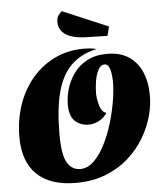

<svg xmlns="http://www.w3.org/2000/svg" viewBox="-61 -966 889 1042"><g transform="rotate(-5 383.5 -445.5)"><path d="M310 22Q173 22 99.5 -47.5Q26 -117 26 -253Q26 -346 54 -427.5Q82 -509 134 -570Q186 -631 257.5 -665.5Q329 -700 416 -700Q432 -700 449 -698.5Q466 -697 485 -692Q398 -673 345 -620.5Q292 -568 268 -476.5Q244 -385 244 -248Q244 -136 269.5 -93.5Q295 -51 341 -51Q381 -51 415 -84Q449 -117 476 -170.5Q503 -224 521.5 -286.5Q540 -349 549.5 -409Q559 -469 558 -514Q557 -553 548.5 -579Q540 -605 520 -605Q500 -605 486.5 -580.5Q473 -556 467 -520Q461 -484 461 -448Q463 -412 473.5 -380.5Q484 -349 508 -342Q490 -315 462.5 -301Q435 -287 407 -287Q365 -287 334.5 -313Q304 -339 303 -404Q303 -444 315.5 -488.5Q328 -533 356 -572.5Q384 -612 429.5 -636.5Q475 -661 539 -661Q610 -661 656.5 -630Q703 -599 726.5 -546Q750 -493 751 -427Q753 -369 736.5 -307Q720 -245 685 -186.5Q650 -128 597 -81Q544 -34 472.5 -6Q401 22 310 22ZM550 -758 430 -761Q392 -762 359 -771.5Q326 -781 306 -802Q286 -823 286 -857Q286 -877 294 -890Q302 -903 315 -913L563 -808Z"/></g></svg>

Font: Sansita Swashed Black
Style: Regular
Weight: 900
Designer: Pablo Cosgaya
Foundry: Omnibus-Type
Version: Version 1.003; ttfautohint (v1.8.3)